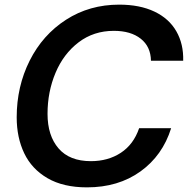

<svg xmlns="http://www.w3.org/2000/svg" viewBox="-20 -795 810 828"><path d="M52 -289Q52 -422 108 -533.5Q164 -645 265 -710Q366 -775 494 -775Q583 -775 646 -745Q709 -715 740.5 -660Q772 -605 770 -533H631Q630 -594 587 -628Q544 -662 471 -662Q384 -662 319 -612.5Q254 -563 219.5 -481Q185 -399 185 -304Q185 -210 232.5 -155Q280 -100 372 -100Q446 -100 501 -136Q556 -172 580 -242H718Q681 -124 585.5 -55.5Q490 13 355 13Q253 13 185 -26.5Q117 -66 84.5 -134Q52 -202 52 -289Z"/></svg>

Font: Open Sauce One SemiBold Italic
Style: Regular
Weight: 600
Italic angle: -10°
Designer: Alfredo Marco Pradil
Foundry: Creative Sauce Fz LLC
Version: Version 1.477